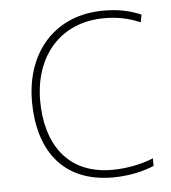

<svg xmlns="http://www.w3.org/2000/svg" viewBox="-45 -579 561 630"><g transform="rotate(-5 236.0 -264.0)"><path d="M302 10C357 10 405 -2 438 -16V-41C399 -25 350 -15 302 -15C150 -15 86 -125 86 -261C86 -409 175 -513 319 -513C357 -513 397 -507 437 -489L442 -514C405 -530 367 -538 319 -538C157 -538 59 -422 59 -261C59 -106 133 10 302 10Z"/></g></svg>

Font: Noto Sans Lao UI Thin
Style: Regular
Weight: 100
Designer: Monotype Design Team
Foundry: Monotype Imaging Inc.
Version: Version 2.000